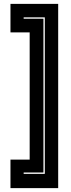

<svg xmlns="http://www.w3.org/2000/svg" viewBox="-20 -770 368 990"><path d="M280 200H34V53H133V-603H34V-750H280ZM211 126.5V-680.5H102V-673.5H204V119.5H102V126.5Z"/></svg>

Font: Tourney Expanded ExtraBold
Style: Regular
Weight: 800
Width: 7
Designer: Tyler Finck
Foundry: Etcetera Type Co
Version: Version 1.010; ttfautohint (v1.8.3)